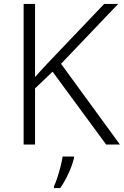

<svg xmlns="http://www.w3.org/2000/svg" viewBox="-20 -734 629 975"><path d="M589 0H519L247 -370L158 -285V0H100V-714H158V-343Q179 -367 201 -390.5Q223 -414 245 -437L509 -714H580L290 -410ZM356 68Q351 90 340.5 117Q330 144 316 171Q302 198 286 221H254V212Q262 196 271 168.5Q280 141 287.5 111.5Q295 82 298 61H356Z"/></svg>

Font: Noto Sans Cham Light
Style: Regular
Weight: 300
Version: Version 2.002